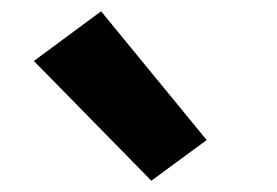

<svg xmlns="http://www.w3.org/2000/svg" viewBox="-20 -844 490 340"><path d="M248 -524 40 -736 159 -824 346 -596Z"/></svg>

Font: Iosevka Etoile Heavy
Style: Regular
Weight: 900
Designer: Belleve Invis
Foundry: Belleve Invis
Version: Version 22.1.2; ttfautohint (v1.8.4)